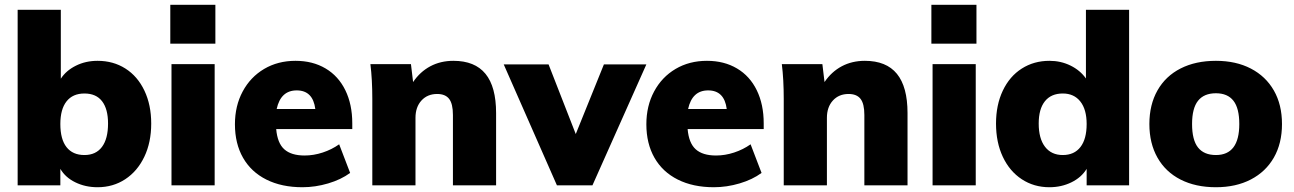

<svg xmlns="http://www.w3.org/2000/svg" viewBox="-20 -777 5426 805"><path d="M614 -259Q614 -180 585 -119.5Q556 -59 505 -25.5Q454 8 389 8Q338 8 296 -12.5Q254 -33 233 -69V0H54V-736H235V-447Q257 -481 298 -501.5Q339 -522 389 -522Q455 -522 506 -489.5Q557 -457 585.5 -397Q614 -337 614 -259ZM433 -259Q433 -320 408 -352.5Q383 -385 334 -385Q285 -385 259 -352Q233 -319 233 -257Q233 -193 259 -160Q285 -127 334 -127Q382 -127 407.5 -161Q433 -195 433 -259Z M699 -508H880V0H699ZM883 -757V-594H694V-757Z M1457 -236H1138Q1143 -177 1172 -151Q1201 -125 1257 -125Q1295 -125 1333 -137.5Q1371 -150 1402 -172L1448 -52Q1410 -24 1356 -8Q1302 8 1248 8Q1161 8 1097 -24Q1033 -56 999 -115.5Q965 -175 965 -256Q965 -333 997.5 -393.5Q1030 -454 1087.5 -488Q1145 -522 1219 -522Q1291 -522 1345 -490Q1399 -458 1428 -398.5Q1457 -339 1457 -260ZM1140 -320H1302Q1292 -398 1224 -398Q1157 -398 1140 -320Z M2060 -303V0H1879V-295Q1879 -342 1863 -362.5Q1847 -383 1813 -383Q1772 -383 1747 -355.5Q1722 -328 1722 -283V0H1541V-362Q1541 -444 1533 -508H1703L1712 -433Q1741 -476 1784 -499Q1827 -522 1881 -522Q1971 -522 2015.5 -467.5Q2060 -413 2060 -303Z M2690 -507 2464 0H2315L2092 -507H2280L2394 -215L2512 -507Z M3182 -236H2863Q2868 -177 2897 -151Q2926 -125 2982 -125Q3020 -125 3058 -137.5Q3096 -150 3127 -172L3173 -52Q3135 -24 3081 -8Q3027 8 2973 8Q2886 8 2822 -24Q2758 -56 2724 -115.5Q2690 -175 2690 -256Q2690 -333 2722.5 -393.5Q2755 -454 2812.5 -488Q2870 -522 2944 -522Q3016 -522 3070 -490Q3124 -458 3153 -398.5Q3182 -339 3182 -260ZM2865 -320H3027Q3017 -398 2949 -398Q2882 -398 2865 -320Z M3785 -303V0H3604V-295Q3604 -342 3588 -362.5Q3572 -383 3538 -383Q3497 -383 3472 -355.5Q3447 -328 3447 -283V0H3266V-362Q3266 -444 3258 -508H3428L3437 -433Q3466 -476 3509 -499Q3552 -522 3606 -522Q3696 -522 3740.5 -467.5Q3785 -413 3785 -303Z M3890 -508H4071V0H3890ZM4074 -757V-594H3885V-757Z M4714 -736V0H4536V-69Q4514 -33 4472 -12.5Q4430 8 4380 8Q4315 8 4264 -25.5Q4213 -59 4184.5 -119.5Q4156 -180 4156 -259Q4156 -337 4184.5 -397Q4213 -457 4264 -489.5Q4315 -522 4380 -522Q4428 -522 4468.5 -502Q4509 -482 4533 -448V-736ZM4536 -257Q4536 -318 4509.5 -351.5Q4483 -385 4436 -385Q4387 -385 4361 -352.5Q4335 -320 4335 -259Q4335 -196 4361.5 -161.5Q4388 -127 4436 -127Q4484 -127 4510 -160.5Q4536 -194 4536 -257Z M4799 -257Q4799 -338 4833 -398Q4867 -458 4930 -490Q4993 -522 5078 -522Q5162 -522 5224.5 -489.5Q5287 -457 5321 -397.5Q5355 -338 5355 -257Q5355 -176 5321 -116.5Q5287 -57 5224.5 -24.5Q5162 8 5078 8Q4993 8 4930 -24Q4867 -56 4833 -116Q4799 -176 4799 -257ZM5176 -257Q5176 -323 5151.5 -354.5Q5127 -386 5078 -386Q5028 -386 5003 -354.5Q4978 -323 4978 -257Q4978 -190 5003 -158.5Q5028 -127 5078 -127Q5176 -127 5176 -257Z"/></svg>

Font: Muli Black
Style: Regular
Weight: 900
Designer: Vernon Adams
Foundry: Vernon Adams
Version: Version 2.001